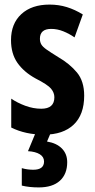

<svg xmlns="http://www.w3.org/2000/svg" viewBox="-20 -577 414 837"><path d="M347 -160Q347 -77 301 -33.5Q255 10 172 10Q91 10 29 -21V-147Q55 -129 90 -116Q125 -103 160 -103Q217 -103 217 -153Q217 -173 202.5 -190.5Q188 -208 135 -235Q84 -263 56 -303Q28 -343 28 -402Q28 -474 73 -515.5Q118 -557 196 -557Q236 -557 271.5 -546Q307 -535 341 -514L305 -414Q282 -430 256 -440.5Q230 -451 203 -451Q154 -451 154 -408Q154 -394 160 -383.5Q166 -373 183 -361Q200 -349 234 -328Q284 -299 315.5 -261Q347 -223 347 -160ZM273 130Q273 182 241 211Q209 240 149 240Q107 240 75 232V156Q89 160 101.5 161.5Q114 163 125 163Q172 163 172 127Q172 107 153.5 95.5Q135 84 102 82L136 0H202L185 40Q227 47 250 70.5Q273 94 273 130Z"/></svg>

Font: Noto Sans Myanmar ExtraCondensed
Style: Bold
Weight: 700
Width: 2
Designer: Monotype Design Team
Foundry: Monotype Imaging Inc.
Version: Version 2.107; ttfautohint (v1.8.4.7-5d5b)